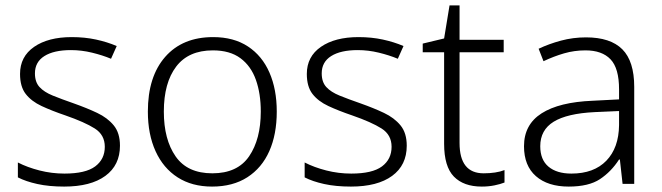

<svg xmlns="http://www.w3.org/2000/svg" viewBox="-20 -679 2444 709"><path d="M423 -141Q423 -69 369 -29.5Q315 10 217 10Q161 10 118 0.5Q75 -9 46 -24V-79Q81 -61 126 -49.5Q171 -38 218 -38Q296 -38 331.5 -64.5Q367 -91 367 -137Q367 -181 330 -204.5Q293 -228 221 -253Q171 -270 133.5 -287.5Q96 -305 75 -332Q54 -359 54 -406Q54 -470 106 -506Q158 -542 245 -542Q293 -542 334.5 -533Q376 -524 411 -509L390 -462Q359 -475 320 -484.5Q281 -494 242 -494Q179 -494 144 -472Q109 -450 109 -408Q109 -376 126 -357.5Q143 -339 175 -326Q207 -313 253 -297Q301 -280 339 -262Q377 -244 400 -216Q423 -188 423 -141Z M1002 -267Q1002 -183 974.5 -121Q947 -59 893.5 -24.5Q840 10 763 10Q689 10 636 -24Q583 -58 554.5 -120.5Q526 -183 526 -267Q526 -396 590 -469Q654 -542 767 -542Q843 -542 895.5 -507.5Q948 -473 975 -411Q1002 -349 1002 -267ZM585 -267Q585 -164 628.5 -101.5Q672 -39 764 -39Q857 -39 900 -102Q943 -165 943 -267Q943 -333 925 -384Q907 -435 868 -464Q829 -493 766 -493Q676 -493 630.5 -433Q585 -373 585 -267Z M1482 -141Q1482 -69 1428 -29.5Q1374 10 1276 10Q1220 10 1177 0.5Q1134 -9 1105 -24V-79Q1140 -61 1185 -49.5Q1230 -38 1277 -38Q1355 -38 1390.5 -64.5Q1426 -91 1426 -137Q1426 -181 1389 -204.5Q1352 -228 1280 -253Q1230 -270 1192.5 -287.5Q1155 -305 1134 -332Q1113 -359 1113 -406Q1113 -470 1165 -506Q1217 -542 1304 -542Q1352 -542 1393.5 -533Q1435 -524 1470 -509L1449 -462Q1418 -475 1379 -484.5Q1340 -494 1301 -494Q1238 -494 1203 -472Q1168 -450 1168 -408Q1168 -376 1185 -357.5Q1202 -339 1234 -326Q1266 -313 1312 -297Q1360 -280 1398 -262Q1436 -244 1459 -216Q1482 -188 1482 -141Z M1766 -39Q1788 -39 1808 -42Q1828 -45 1843 -51V-5Q1828 1 1806 5.5Q1784 10 1759 10Q1692 10 1656 -27Q1620 -64 1620 -148V-486H1541V-518L1620 -537L1640 -659H1677V-532H1840V-486H1677V-151Q1677 -39 1766 -39Z M2144 -541Q2234 -541 2278 -497Q2322 -453 2322 -358V0H2279L2269 -90H2266Q2237 -45 2195.5 -17.5Q2154 10 2080 10Q2003 10 1959 -28.5Q1915 -67 1915 -139Q1915 -219 1980 -260.5Q2045 -302 2169 -307L2266 -312V-349Q2266 -427 2234.5 -460Q2203 -493 2142 -493Q2101 -493 2063 -482Q2025 -471 1987 -453L1969 -499Q2007 -517 2051.5 -529Q2096 -541 2144 -541ZM2176 -265Q2074 -260 2024.5 -229.5Q1975 -199 1975 -139Q1975 -89 2005.5 -63.5Q2036 -38 2090 -38Q2173 -38 2219 -85.5Q2265 -133 2266 -217V-269Z"/></svg>

Font: Noto Sans Sinhala Light
Style: Regular
Weight: 300
Designer: Jelle Bosma - Monotype Design Team
Foundry: Monotype Imaging Inc.
Version: Version 2.006; ttfautohint (v1.8.4.7-5d5b)